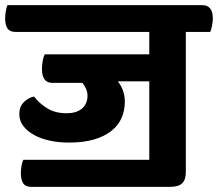

<svg xmlns="http://www.w3.org/2000/svg" viewBox="-55 -638 847 746"><path d="M525 -17V-322H403Q430 -287 430 -243Q430 -209 417.5 -180Q405 -151 378 -129.5Q351 -108 310 -96Q269 -84 212 -84Q173 -84 138.5 -91.5Q104 -99 77.5 -113.5Q51 -128 35.5 -148.5Q20 -169 20 -195Q20 -223 37 -240.5Q54 -258 77 -263Q100 -234 130.5 -216Q161 -198 203 -198Q243 -198 264 -216.5Q285 -235 285 -266Q285 -280 279.5 -292.5Q274 -305 265 -316H148Q108 -316 108 -371Q108 -386 111 -402Q114 -418 119 -427H525V-514H5Q-17 -514 -26 -527.5Q-35 -541 -35 -568Q-35 -579 -32.5 -594Q-30 -609 -26 -618H731Q772 -618 772 -566Q772 -555 769 -539Q766 -523 762 -514H667V30Q667 61 652.5 74.5Q638 88 606 88H66Q44 88 35 74Q26 60 26 34Q26 23 28.5 7Q31 -9 36 -17Z"/></svg>

Font: Baloo 2
Style: Bold
Weight: 700
Designer: Sarang Kulkarni and Ek Type
Foundry: Ek Type
Version: Version 1.640;hotconv 1.0.111;makeotfexe 2.5.65597; ttfautoh